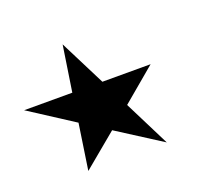

<svg xmlns="http://www.w3.org/2000/svg" viewBox="-106 -647 734 656"><g transform="rotate(-20 261.0 -318.5)"><path d="M-22.9 -370.6H152.3L177.7 -537.1L261.7 -370.6H437L314 -267.1L397.5 -100.6L236.3 -203.6L112.3 -100.6L137.2 -267.1Z"/></g></svg>

Font: Amiri
Style: Slanted
Weight: 400
Italic angle: 9°
Designer: Khaled Hosny
Version: Version 000.107